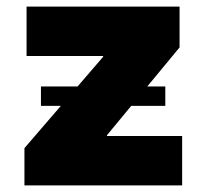

<svg xmlns="http://www.w3.org/2000/svg" viewBox="-20 -559 623 579"><path d="M53.7 0V-112.3L291 -387.7V-390.1H60.1V-539.1H521.5V-416L302.7 -151.4V-148.9H529.3V0ZM103.5 -239.7V-298.3H478.5V-239.7Z"/></svg>

Font: Inter 18pt Black
Style: Regular
Weight: 900
Designer: Rasmus Andersson
Foundry: rsms
Version: Version 4.001;git-66647c0bb